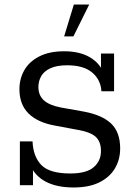

<svg xmlns="http://www.w3.org/2000/svg" viewBox="-20 -820 602 850"><path d="M306 10Q231 10 182 -16Q133 -42 113 -92L126 -86V0H68V-194H124Q127 -126 163.5 -89Q200 -52 291 -52Q363 -52 395 -80Q427 -108 427 -151Q427 -192 404.5 -213.5Q382 -235 325 -245L223 -264Q146 -278 106 -318Q66 -358 66 -425Q66 -471 87.5 -509Q109 -547 153.5 -570Q198 -593 264 -593Q332 -593 377 -567Q422 -541 441 -493H427V-583H485V-416H429Q426 -467 388 -499Q350 -531 277 -531Q232 -531 203.5 -518Q175 -505 162.5 -483Q150 -461 150 -435Q150 -398 174 -376Q198 -354 250 -344L351 -326Q432 -311 472 -273Q512 -235 512 -163Q512 -113 488.5 -74Q465 -35 419.5 -12.5Q374 10 306 10ZM264 -659 307 -800H375L305 -659Z"/></svg>

Font: Rokkitt
Style: Regular
Weight: 400
Designer: Vernon Adams
Foundry: Vernon Adams
Version: Version 3.103